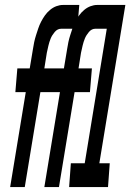

<svg xmlns="http://www.w3.org/2000/svg" viewBox="-20 -755 540 775"><path d="M21 0 84 -383H42L50 -479H100L113 -557Q115 -571 118 -585Q121 -599 125.5 -613Q130 -627 134.5 -640.5Q139 -654 146 -667.5Q153 -681 161.5 -693Q170 -705 182 -715Q194 -725 207.5 -730Q221 -735 234 -735H300L292 -639H227Q212 -639 201 -626Q190 -613 184.5 -599.5Q179 -586 175.5 -571Q172 -556 169 -542L159 -479H254L246 -383H143L80 0ZM159 0 222 -383H180L188 -479H238L251 -557Q253 -571 256 -585Q259 -599 263.5 -613Q268 -627 272.5 -640.5Q277 -654 284 -667.5Q291 -681 299.5 -693Q308 -705 320 -715Q332 -725 345.5 -730Q359 -735 372 -735H438L430 -639H365Q350 -639 339 -626Q328 -613 322.5 -599.5Q317 -586 313.5 -571Q310 -556 307 -542L297 -479H351L343 -383H281L218 0ZM259 0 266 -96H322L411 -639H368L376 -735H486L381 -96H423L416 0Z"/></svg>

Font: Iosevka Term Curly Oblique
Style: Bold
Weight: 700
Italic angle: -9°
Designer: Belleve Invis
Foundry: Belleve Invis
Version: Version 32.3.0